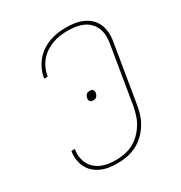

<svg xmlns="http://www.w3.org/2000/svg" viewBox="-175 -870 950 1005"><g transform="rotate(-30 300.0 -367.5)"><path d="M248 8Q223 8 198 4.5Q173 1 151 -8.5Q129 -18 111 -33.5Q93 -49 82 -70.5Q71 -92 67.5 -117Q64 -142 68 -167Q68 -167 68.5 -167.5Q69 -168 69 -169H89Q89 -169 89 -168.5Q89 -168 89 -167Q85 -145 88 -122.5Q91 -100 100.5 -81Q110 -62 126 -48Q142 -34 162 -25.5Q182 -17 204 -14Q226 -11 248 -11Q274 -11 300.5 -16Q327 -21 352 -34Q377 -47 397 -67Q417 -87 431.5 -110.5Q446 -134 454 -159.5Q462 -185 467 -211L524 -556Q528 -580 527 -603.5Q526 -627 517 -647.5Q508 -668 492.5 -683.5Q477 -699 456.5 -708Q436 -717 413 -720.5Q390 -724 366 -724Q343 -724 320 -721Q297 -718 275 -710Q253 -702 232 -688.5Q211 -675 195 -656Q179 -637 169.5 -615.5Q160 -594 156 -571Q156 -570 155.5 -569Q155 -568 155 -568H135Q135 -568 135 -569Q135 -570 135 -571Q139 -597 150 -621Q161 -645 178 -666Q195 -687 218 -702.5Q241 -718 265.5 -727Q290 -736 315.5 -739.5Q341 -743 366 -743Q393 -743 419 -739Q445 -735 468 -724.5Q491 -714 509 -696.5Q527 -679 536.5 -656Q546 -633 547.5 -606.5Q549 -580 544 -553L487 -208Q483 -180 474 -152Q465 -124 449 -98.5Q433 -73 410.5 -51.5Q388 -30 361 -16.5Q334 -3 305.5 2.5Q277 8 248 8ZM300 -341Q295 -341 290 -342.5Q285 -344 282 -347.5Q279 -351 278 -356.5Q277 -362 278 -367Q279 -372 281.5 -377.5Q284 -383 288 -387Q292 -391 297.5 -392.5Q303 -394 309 -394Q309 -394 309 -394Q309 -394 309 -394Q314 -394 319 -392.5Q324 -391 327 -387.5Q330 -384 331 -378.5Q332 -373 331 -368Q330 -363 327.5 -357.5Q325 -352 321 -348Q317 -344 311.5 -342.5Q306 -341 300 -341Q300 -341 300 -341Q300 -341 300 -341Z"/></g></svg>

Font: Iosevka Curly Thin Extended
Style: Italic
Weight: 100
Width: 7
Italic angle: -9°
Monospace: yes
Designer: Belleve Invis
Foundry: Belleve Invis
Version: Version 11.1.0; ttfautohint (v1.8.3)